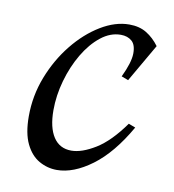

<svg xmlns="http://www.w3.org/2000/svg" viewBox="-61 -510 525 579"><g transform="rotate(10 201.5 -220.0)"><path d="M150 15Q121 15 95.5 0.5Q70 -14 54.5 -46Q39 -78 39 -130Q39 -193 61.5 -251Q84 -309 121 -355Q158 -401 202.5 -428Q247 -455 290 -455Q321 -455 343 -441.5Q365 -428 382 -405L315 -289L294 -297Q316 -343 316.5 -370Q317 -397 304 -408.5Q291 -420 270 -420Q238 -420 209 -397Q180 -374 157.5 -336Q135 -298 122 -252Q109 -206 109 -161Q109 -108 128 -79Q147 -50 183 -50Q215 -50 256.5 -75.5Q298 -101 340 -160L361 -152Q313 -68 257 -26.5Q201 15 150 15Z"/></g></svg>

Font: Bona Nova SC
Style: Italic
Weight: 400
Italic angle: -4°
Designer: Mateusz Machalski
Foundry: Capitalics
Version: Version 4.001; ttfautohint (v1.8.4.7-5d5b)